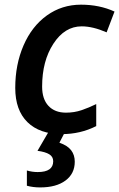

<svg xmlns="http://www.w3.org/2000/svg" viewBox="-20 -570 515 830"><path d="M247.1 9.8Q151.4 9.8 98.6 -42Q45.9 -93.8 45.9 -189.9Q45.9 -291 81.8 -373.8Q117.7 -456.5 182.6 -503.2Q247.6 -549.8 330.1 -549.8Q410.2 -549.8 475.1 -520L440.9 -430.2Q381.3 -456.1 333 -456.1Q259.8 -456.1 210.9 -381.1Q162.1 -306.2 162.1 -195.8Q162.1 -141.6 189.5 -112.3Q216.8 -83 265.1 -83Q301.3 -83 332.8 -93.8Q364.3 -104.5 396 -120.1V-24.9Q327.6 9.8 247.1 9.8ZM303.2 128.9Q303.2 180.7 263.2 210.4Q223.1 240.2 153.8 240.2Q122.6 240.2 96.2 232.9V167Q119.1 173.8 143.1 173.8Q210 173.8 210 127Q210 107.4 192.9 96.9Q175.8 86.4 142.1 82L189.9 0H261.2L236.8 46.9Q272 59.1 287.6 79.6Q303.2 100.1 303.2 128.9Z"/></svg>

Font: TypoPRO Open Sans
Style: Italic
Weight: 600
Italic angle: -12°
Foundry: Ascender Corporation
Version: Version 1.10